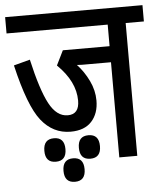

<svg xmlns="http://www.w3.org/2000/svg" viewBox="-51 -667 676 798"><g transform="rotate(-5 286.5 -268.5)"><path d="M497 0V-554H573V-622H0V-554H422V-464H227L197 -403Q272 -330 272 -250Q272 -193 224 -193Q178 -193 147 -251Q116 -309 87 -437L19 -419Q59 -247 108 -185.5Q157 -124 230 -124Q288 -124 318 -157Q348 -190 348 -244Q348 -286 328.5 -326.5Q309 -367 280 -398Q290 -397 301 -397Q312 -397 324 -397H422V0ZM158 -5Q202 -5 202 -54Q202 -103 158 -103Q114 -103 114 -54Q114 -5 158 -5ZM302 -5Q346 -5 346 -54Q346 -103 302 -103Q258 -103 258 -54Q258 -5 302 -5ZM230 85Q274 85 274 36Q274 -13 230 -13Q186 -13 186 36Q186 85 230 85Z"/></g></svg>

Font: Noto Sans Devanagari Extra Condensed
Style: Regular
Weight: 400
Width: 2
Designer: Monotype Design Team
Foundry: Monotype Imaging Inc.
Version: 1.000